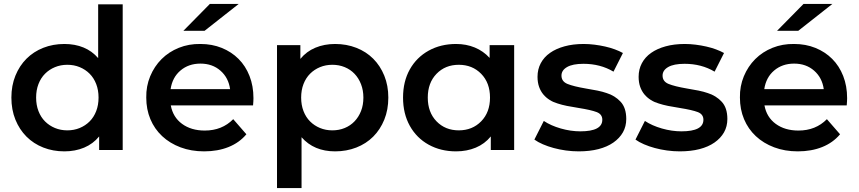

<svg xmlns="http://www.w3.org/2000/svg" viewBox="-20 -764 4373 978"><path d="M605 -742V0H485V-69Q454 -31 408.5 -12Q363 7 308 7Q250 7 200.5 -12.5Q151 -32 115 -68Q79 -104 58.5 -154.5Q38 -205 38 -267Q38 -328 58.5 -378.5Q79 -429 115 -465Q151 -501 200.5 -520.5Q250 -540 308 -540Q362 -540 405.5 -522Q449 -504 480 -468V-742ZM482 -267Q482 -305 470 -336Q458 -367 436.5 -388.5Q415 -410 386 -422Q357 -434 323 -434Q289 -434 260 -422Q231 -410 209.5 -388.5Q188 -367 176 -336Q164 -305 164 -267Q164 -229 176 -198Q188 -167 209.5 -145.5Q231 -124 260 -112Q289 -100 323 -100Q357 -100 386 -112Q415 -124 436.5 -145.5Q458 -167 470 -198Q482 -229 482 -267Z M1269 -227H850Q861 -167 907.5 -133Q954 -99 1023 -99Q1111 -99 1168 -157L1235 -80Q1199 -37 1144 -15Q1089 7 1020 7Q954 7 899.5 -13.5Q845 -34 806 -70.5Q767 -107 746 -157Q725 -207 725 -267Q724 -325 745 -375.5Q766 -426 803 -463Q840 -500 891 -520.5Q942 -541 1001 -540Q1060 -540 1109.5 -520Q1159 -500 1195 -464Q1231 -428 1251 -377Q1271 -326 1271 -264Q1271 -257 1270.5 -248Q1270 -239 1269 -227ZM849 -310H1152Q1144 -368 1103 -404Q1062 -440 1001 -440Q941 -440 899.5 -405Q858 -370 849 -310ZM1049 -744H1196L1022 -607H914Z M1958 -267Q1958 -205 1937.5 -154.5Q1917 -104 1881 -68Q1845 -32 1795 -12.5Q1745 7 1687 7Q1579 7 1516 -65V194H1391V-534H1510V-464Q1541 -502 1586.5 -521Q1632 -540 1687 -540Q1745 -540 1795 -520.5Q1845 -501 1881 -465Q1917 -429 1937.5 -378.5Q1958 -328 1958 -267ZM1831 -267Q1831 -304 1819 -335Q1807 -366 1786 -388Q1765 -410 1736 -422Q1707 -434 1673 -434Q1639 -434 1610 -422Q1581 -410 1559.5 -388.5Q1538 -367 1526 -336Q1514 -305 1514 -267Q1514 -229 1526 -198Q1538 -167 1559.5 -145.5Q1581 -124 1610 -112Q1639 -100 1673 -100Q1707 -100 1736 -112Q1765 -124 1786 -146Q1807 -168 1819 -198.5Q1831 -229 1831 -267Z M2599 -534V0H2480V-69Q2449 -31 2403.5 -12Q2358 7 2303 7Q2225 7 2163.5 -27Q2102 -61 2067.5 -123Q2033 -185 2033 -267Q2033 -349 2067.5 -410.5Q2102 -472 2163.5 -506Q2225 -540 2303 -540Q2355 -540 2398.5 -522Q2442 -504 2474 -469V-534ZM2476 -267Q2476 -342 2431 -388Q2386 -434 2317 -434Q2248 -434 2203.5 -388Q2159 -342 2159 -267Q2159 -192 2203.5 -146Q2248 -100 2317 -100Q2386 -100 2431 -146Q2476 -192 2476 -267Z M2702 -53 2750 -148Q2786 -124 2836.5 -109.5Q2887 -95 2936 -95Q3048 -95 3048 -154Q3048 -182 3019.5 -193Q2991 -204 2928 -214Q2895 -219 2868 -224.5Q2841 -230 2820 -237Q2799 -243 2780.5 -254.5Q2762 -266 2748 -282.5Q2734 -299 2726 -321.5Q2718 -344 2718 -373Q2718 -411 2734.5 -442Q2751 -473 2781.5 -494.5Q2812 -516 2855.5 -528Q2899 -540 2953 -540Q2980 -540 3008 -536.5Q3036 -533 3062.5 -527Q3089 -521 3112 -512.5Q3135 -504 3153 -494L3105 -399Q3038 -439 2952 -439Q2897 -439 2868.5 -422.5Q2840 -406 2840 -379Q2840 -349 2870.5 -336.5Q2901 -324 2965 -313Q2997 -308 3023.5 -302.5Q3050 -297 3070 -290Q3112 -277 3141 -246Q3170 -215 3170 -158Q3170 -120 3153 -90Q3136 -60 3104.5 -38Q3073 -16 3028.5 -4.5Q2984 7 2928 7Q2895 7 2862.5 2.5Q2830 -2 2800.5 -10Q2771 -18 2745.5 -29Q2720 -40 2702 -53Z M3217 -53 3265 -148Q3301 -124 3351.5 -109.5Q3402 -95 3451 -95Q3563 -95 3563 -154Q3563 -182 3534.5 -193Q3506 -204 3443 -214Q3410 -219 3383 -224.5Q3356 -230 3335 -237Q3314 -243 3295.5 -254.5Q3277 -266 3263 -282.5Q3249 -299 3241 -321.5Q3233 -344 3233 -373Q3233 -411 3249.5 -442Q3266 -473 3296.5 -494.5Q3327 -516 3370.5 -528Q3414 -540 3468 -540Q3495 -540 3523 -536.5Q3551 -533 3577.5 -527Q3604 -521 3627 -512.5Q3650 -504 3668 -494L3620 -399Q3553 -439 3467 -439Q3412 -439 3383.5 -422.5Q3355 -406 3355 -379Q3355 -349 3385.5 -336.5Q3416 -324 3480 -313Q3512 -308 3538.5 -302.5Q3565 -297 3585 -290Q3627 -277 3656 -246Q3685 -215 3685 -158Q3685 -120 3668 -90Q3651 -60 3619.5 -38Q3588 -16 3543.5 -4.5Q3499 7 3443 7Q3410 7 3377.5 2.5Q3345 -2 3315.5 -10Q3286 -18 3260.5 -29Q3235 -40 3217 -53Z M4293 -227H3874Q3885 -167 3931.5 -133Q3978 -99 4047 -99Q4135 -99 4192 -157L4259 -80Q4223 -37 4168 -15Q4113 7 4044 7Q3978 7 3923.5 -13.5Q3869 -34 3830 -70.5Q3791 -107 3770 -157Q3749 -207 3749 -267Q3748 -325 3769 -375.5Q3790 -426 3827 -463Q3864 -500 3915 -520.5Q3966 -541 4025 -540Q4084 -540 4133.5 -520Q4183 -500 4219 -464Q4255 -428 4275 -377Q4295 -326 4295 -264Q4295 -257 4294.5 -248Q4294 -239 4293 -227ZM3873 -310H4176Q4168 -368 4127 -404Q4086 -440 4025 -440Q3965 -440 3923.5 -405Q3882 -370 3873 -310ZM4073 -744H4220L4046 -607H3938Z"/></svg>

Font: CMG Sans SemiBold
Style: Regular
Weight: 600
Designer: Julieta Ulanovsky
Foundry: Julieta Ulanovsky
Version: Version 7.200